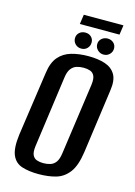

<svg xmlns="http://www.w3.org/2000/svg" viewBox="-121 -851 650 926"><g transform="rotate(15 204.0 -387.5)"><path d="M166 12Q119 12 84 1Q49 -10 34 -44.5Q19 -79 28 -148L74 -467Q81 -521 105.5 -549.5Q130 -578 168 -589Q206 -600 253 -600Q301 -600 336 -588.5Q371 -577 388 -548.5Q405 -520 397 -467L353 -149Q343 -78 317 -44Q291 -10 253 1Q215 12 166 12ZM175 -45Q193 -45 209.5 -50Q226 -55 237 -70Q248 -85 252 -115L302 -470Q306 -500 299 -515Q292 -530 277.5 -535Q263 -540 245 -540Q226 -540 210 -535Q194 -530 182.5 -515Q171 -500 167 -470L118 -115Q114 -85 121 -70Q128 -55 142.5 -50Q157 -45 175 -45ZM209 -626Q191 -626 179 -638Q167 -650 167 -667Q167 -684 179 -695Q191 -706 209 -706Q227 -706 238.5 -695Q250 -684 250 -667Q250 -650 238.5 -638Q227 -626 209 -626ZM320 -626Q303 -626 290.5 -638Q278 -650 278 -667Q278 -684 290.5 -695Q303 -706 320 -706Q338 -706 350 -695Q362 -684 362 -667Q362 -650 350 -638Q338 -626 320 -626ZM172 -739 179 -787H377L370 -739Z"/></g></svg>

Font: Alumni Sans SemiBold
Style: Italic
Weight: 600
Italic angle: -8°
Version: Version 1.016